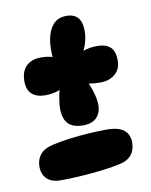

<svg xmlns="http://www.w3.org/2000/svg" viewBox="-66 -575 497 631"><g transform="rotate(-10 182.0 -259.5)"><path d="M151 -392H131Q127 -426 132 -456Q137 -486 153 -505Q169 -524 198 -524Q224 -524 236.5 -509Q249 -494 249 -466Q249 -444 242.5 -423.5Q236 -403 225 -388L207 -390Q223 -399 242.5 -404Q262 -409 282 -409Q308 -409 323.5 -396Q339 -383 339 -351Q339 -321 319.5 -305Q300 -289 271 -289Q254 -289 236 -291.5Q218 -294 201 -300L217 -321Q230 -301 240.5 -270.5Q251 -240 251 -218Q251 -191 235.5 -175.5Q220 -160 191 -160Q157 -160 141 -176.5Q125 -193 125 -227Q125 -244 129.5 -268.5Q134 -293 143 -315L163 -305Q131 -279 85 -279Q57 -279 41 -293Q25 -307 25 -336Q25 -369 43 -386.5Q61 -404 92 -404Q109 -404 124.5 -400.5Q140 -397 151 -392ZM87 5Q56 5 40.5 -10.5Q25 -26 25 -51Q25 -75 38.5 -91.5Q52 -108 83 -115Q110 -121 141.5 -125Q173 -129 204.5 -131Q236 -133 263 -133Q304 -133 321.5 -118Q339 -103 339 -78Q339 -50 324 -33.5Q309 -17 277 -12Q253 -7 218 -3Q183 1 148 3Q113 5 87 5Z"/></g></svg>

Font: DynaPuff Condensed
Style: Regular
Weight: 400
Width: 3
Designer: Toshi Omagari, Jennifer Daniel
Foundry: Google Fonts
Version: Version 2.000